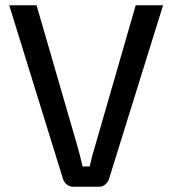

<svg xmlns="http://www.w3.org/2000/svg" viewBox="-20 -710 655 730"><path d="M600 -690 394 -28Q390 -17 380 -8.5Q370 0 357 0H258Q244 0 234 -8.5Q224 -17 220 -28L15 -690H119L275 -152Q280 -133 285 -114.5Q290 -96 294 -77H321Q325 -96 330 -115Q335 -134 341 -153L496 -690Z"/></svg>

Font: Exo 2 Medium
Style: Regular
Weight: 500
Designer: Natanael Gama
Foundry: Natanael Gama
Version: Version 2.010